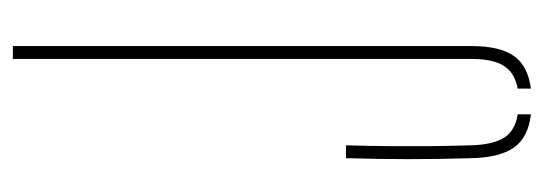

<svg xmlns="http://www.w3.org/2000/svg" viewBox="-293 -547 844 298"><g transform="rotate(-90 129.0 -398.0)"><path d="M100.5 4Q65 0 49.2 -22Q33.5 -44 32.5 -88Q31 -140.5 31 -185.5Q31 -230.5 32.5 -283H52.5Q51.5 -250.5 51.2 -218Q51 -185.5 51.2 -153Q51.5 -120.5 52.5 -88Q53.5 -55 64.2 -37.8Q75 -20.5 100.5 -16.5ZM140.5 4V-16.5Q165 -21 175.8 -38Q186.5 -55 186.5 -88V-800H206.5V-88Q206.5 -44 191 -22.2Q175.5 -0.5 140.5 4Z"/></g></svg>

Font: Big Shoulders Stencil Display SC Thin
Style: Regular
Weight: 100
Designer: Patric King
Foundry: XO Type Co
Version: Version 2.001